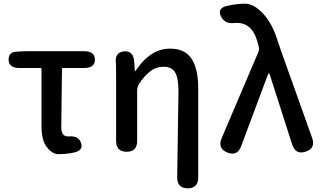

<svg xmlns="http://www.w3.org/2000/svg" viewBox="-20 -830 1760 1050"><path d="M365 8Q332 13 299 13Q265 13 235 -27Q207 -64 207 -140V-453Q207 -458 202 -458H88Q29 -458 27 -501Q26 -544 67 -547L78 -548Q109 -550 140 -550H439Q499 -550 499 -504Q499 -458 439 -458H324Q319 -458 319 -453L315 -134Q315 -81 356 -84Q411 -89 424 -46Q437 -4 375 6Z M1006 200Q948 199 949 139L956 -332Q956 -404 937.5 -434.5Q919 -465 874 -465Q834 -465 802 -440.5Q770 -416 741 -372Q730 -355 730 -334V-60Q730 0 673 0Q615 0 615 -60V-394Q615 -478 614 -483Q606 -543 657 -549Q709 -554 714 -494L717 -447Q718 -441 719.5 -441Q721 -441 729 -453Q763 -503 806 -532Q853 -564 911 -564Q991 -564 1027.5 -509Q1064 -454 1064 -346V140Q1064 200 1006 200Z M1299 -31Q1278 26 1223 4Q1169 -18 1192 -74L1391 -541Q1399 -559 1395 -575Q1394 -580 1386 -608Q1354 -713 1261 -704Q1207 -698 1187 -743Q1168 -788 1227 -799L1253 -804Q1286 -810 1319 -810Q1370 -810 1422 -752Q1471 -698 1500 -602Q1509 -574 1519 -546L1687 -76Q1707 -19 1652 -1Q1597 18 1578 -39L1456 -420Q1453 -429 1450.5 -429Q1448 -429 1444 -419Z"/></svg>

Font: Resource Han Rounded TW Medium
Style: Regular
Weight: 500
Designer: Cyano Hao (round all glyphs); Ryoko NISHIZUKA 西塚涼子 (kana, bopomofo & ideographs); Paul D. Hunt (Latin, Greek & Cyrillic)
Foundry: Cyano Hao
Version: 0.990